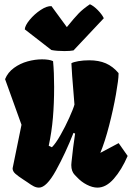

<svg xmlns="http://www.w3.org/2000/svg" viewBox="-20 -855 608 885"><path d="M204.6 -183.1 219.2 -176.3Q236.3 -192.9 258.5 -231.9Q280.8 -271 299.3 -312.3Q317.9 -353.5 323.2 -373Q309.1 -542 309.1 -563.5Q317.4 -568.8 340.8 -573Q364.3 -577.1 391.1 -577.1Q435.5 -577.1 468 -563Q500.5 -548.8 526.4 -518.1V-512.7Q526.4 -488.3 514.4 -419.9Q502.4 -351.6 482.9 -276.1Q463.4 -200.7 442.4 -150.4L526.9 -195.3L568.4 -136.2Q540.5 -71.8 504.6 -31Q468.8 9.8 429.2 9.8Q406.2 9.8 380.1 -3.7Q354 -17.1 334 -39.1Q332 -41 324.5 -48.8Q316.9 -56.6 312.7 -67.9Q308.6 -79.1 308.6 -94.2Q308.6 -98.1 309.6 -107.9Q316.4 -175.8 326.2 -239.3L318.8 -242.7Q281.7 -148.4 238 -69.3Q194.3 9.8 159.7 9.8Q147.5 9.8 135.5 3.7Q123.5 -2.4 106 -15.1L88.9 -26.4Q64 -42.5 51 -54Q38.1 -65.4 38.1 -79.1L79.1 -279.8L3.4 -490.2Q16.1 -521.5 44.4 -542Q72.8 -562.5 106.9 -572Q141.1 -581.5 173.8 -581.5Q207 -581.5 224.6 -573.2Q229.5 -521.5 229.5 -454.6Q229.5 -377.9 223.9 -312.3Q218.3 -246.6 204.6 -183.1ZM276.9 -619.6Q241.2 -619.6 216.8 -624.5L94.2 -719.7Q95.2 -737.3 116.9 -763.7Q138.7 -790 167.5 -809.1Q196.3 -828.1 217.3 -826.7L288.1 -730Q323.7 -773.9 343 -793.7Q362.3 -813.5 394.5 -835.4Q412.1 -827.6 430.9 -808.3Q449.7 -789.1 458.5 -771L318.8 -622.6Q303.2 -619.6 276.9 -619.6Z"/></svg>

Font: Fruktur
Style: Regular
Weight: 400
Designer: Viktoriya Grabowska
Foundry: Viktoriya Grabowska
Version: Version 1.004; ttfautohint (v1.4.1)